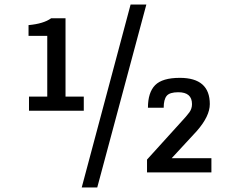

<svg xmlns="http://www.w3.org/2000/svg" viewBox="-20 -755 1027 841"><path d="M732 -62 842 -181Q899 -246 899 -299Q899 -414 768 -414Q691 -414 659.5 -382Q628 -350 628 -283H697Q697 -319 710 -335Q723 -351 761 -351Q821 -351 821 -299Q821 -279 809.5 -263Q798 -247 769 -216L624 -56V0H906V-62ZM338 66H406L621 -735H552ZM105 -598H187V-332H107V-270H347V-332H267V-675H204Q171 -651 105 -645Z"/></svg>

Font: Glegoo
Style: Bold
Weight: 700
Version: Version 2.0.1; ttfautohint (v0.9) -r 48 -G 60